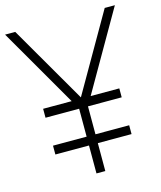

<svg xmlns="http://www.w3.org/2000/svg" viewBox="-112 -832 765 913"><g transform="rotate(-15 270.0 -375.0)"><path d="M317.5 -362.5H458.5V-318.5H292.5V-181H458.5V-137.5H292.5V0H249V-137.5H83.5V-181H249V-318.5H83.5V-362.5H224L0 -750H50L271 -368.5L490.5 -750H540.5Z"/></g></svg>

Font: Russisch Sans ExtraLight
Style: Regular
Weight: 200
Width: 4
Designer: Michael Sharanda (font) & Cristiano Sobral (main changes)
Foundry: Michael Sharanda
Version: Version 2.00;September 8, 2020;FontCreator 13.0.0.2681 64-bi